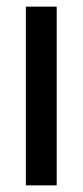

<svg xmlns="http://www.w3.org/2000/svg" viewBox="-20 -559 249 579"><path d="M58 -539H151V0H58Z"/></svg>

Font: BLUETTI 2.0 Normal
Style: Normal
Weight: 400
Designer: Stijn de Vries
Foundry: tokotype
Version: Version 2.005;October 31, 2023;FontCreator 14.0.0.2814 64-bi